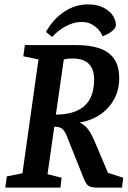

<svg xmlns="http://www.w3.org/2000/svg" viewBox="-20 -853 580 873"><path d="M380 -833Q421 -833 449 -819Q477 -805 492 -783.5Q507 -762 507 -739Q507 -725 489 -711Q471 -697 446 -688Q441 -703 428.5 -717.5Q416 -732 397 -742.5Q378 -753 352 -753Q323 -753 297 -742Q271 -731 250.5 -715.5Q230 -700 217 -685L189 -708Q223 -768 273 -800.5Q323 -833 380 -833ZM4 0 11 -51 82 -65 155 -583 86 -597 93 -648H329Q388 -648 431.5 -633.5Q475 -619 498.5 -586Q522 -553 522 -497Q522 -444 499 -402Q476 -360 436 -332.5Q396 -305 342 -296Q369 -283 384.5 -259.5Q400 -236 415 -199L471 -67L540 -45L535 0H423Q394 0 382.5 -8Q371 -16 361 -41L283 -236Q273 -260 261 -268.5Q249 -277 227 -277L196 -61L260 -45L255 0ZM234 -332Q319 -332 363.5 -371Q408 -410 408 -492Q408 -538 384 -562.5Q360 -587 310 -587Q294 -587 284.5 -585.5Q275 -584 270 -582Z"/></svg>

Font: Faustina SemiBold
Style: Italic
Weight: 600
Italic angle: -8°
Designer: Alfonso Garcia
Foundry: http://www.omnibus-type.com
Version: Version 1.200